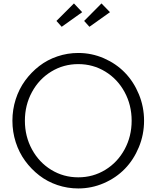

<svg xmlns="http://www.w3.org/2000/svg" viewBox="-20 -1068 899 1103"><path d="M429.7 14.6Q367.7 14.6 309.8 -4.9Q252 -24.4 205.6 -60.3Q159.2 -96.2 124.3 -144Q89.4 -191.9 70.3 -251.2Q51.3 -310.5 51.3 -374.5Q51.3 -438.5 70.3 -497.8Q89.4 -557.1 124.3 -605Q159.2 -652.8 205.6 -688.7Q252 -724.6 309.8 -744.1Q367.7 -763.7 429.7 -763.7Q506.8 -763.7 576.9 -733.2Q647 -702.6 697.5 -650.6Q748 -598.6 777.8 -526.4Q807.6 -454.1 807.6 -374.5Q807.6 -294.9 777.8 -222.7Q748 -150.4 697.5 -98.4Q647 -46.4 576.9 -15.9Q506.8 14.6 429.7 14.6ZM585 -656.7Q514.6 -699.7 429.7 -699.7Q344.7 -699.7 274.4 -656.7Q204.1 -613.8 163.6 -539.1Q123 -464.4 123 -374.5Q123 -284.7 163.6 -210Q204.1 -135.3 274.4 -92.3Q344.7 -49.3 429.7 -49.3Q514.6 -49.3 585 -92.3Q655.3 -135.3 695.8 -210Q736.3 -284.7 736.3 -374.5Q736.3 -464.4 695.8 -539.1Q655.3 -613.8 585 -656.7ZM463.4 -947.8 563 -1048.3 611.8 -998 493.7 -914.1ZM304.2 -947.8 404.8 -1048.3 452.1 -998 334.5 -914.1Z"/></svg>

Font: Spartan MB
Style: Regular
Weight: 400
Designer: Matt Bailey, Mirko Velimirovic
Foundry: Matt Bailey
Version: Version 1.005